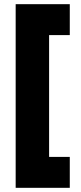

<svg xmlns="http://www.w3.org/2000/svg" viewBox="-20 -775 389 919"><path d="M55 -755H314V-607H215V-24H314V124H55Z"/></svg>

Font: Protest Strike
Style: Regular
Weight: 400
Designer: Octavio Pardo
Foundry: Ashler Design
Version: Version 2.005; ttfautohint (v1.8.4.7-5d5b)